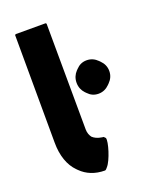

<svg xmlns="http://www.w3.org/2000/svg" viewBox="-154 -920 821 1015"><g transform="rotate(-20 257.0 -412.5)"><path d="M306 -548 299 -541C284 -525 275 -505 275 -480C275 -455 284 -435 299 -419L306 -412C321 -396 340 -386 365 -386C390 -386 410 -396 426 -412L433 -419C449 -435 459 -455 459 -480C459 -505 449 -525 433 -541L426 -548C410 -564 390 -574 365 -574C340 -574 321 -564 306 -548ZM267 1 273 -6C298 -33 329 -132 321 -153L313 -161V-162H312C306 -163 273 -165 251 -186C243 -197 236 -212 236 -232L233 -828L229 -832H60L56 -828L58 -223C58 -149 79 -90 117 -52L124 -45C157 -12 202 7 258 7C260 7 264 5 267 1Z"/></g></svg>

Font: Hussar Woodtype
Style: Bd
Weight: 900
Foundry: Cannot Into Space Fonts
Version: Version 1.07